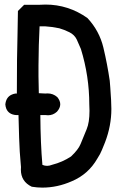

<svg xmlns="http://www.w3.org/2000/svg" viewBox="-20 -832 540 862"><path d="M184.1 -811.5Q287.1 -811.5 372.6 -751Q426.3 -693.4 444.3 -617.7Q461.9 -543.5 472.7 -469.7Q473.6 -462.4 475.1 -439.5Q480 -375.5 480 -342.8Q480 -267.1 451.7 -193.4Q444.8 -176.8 437.7 -158.9Q430.7 -141.1 417 -120.1Q376.5 -49.3 301.8 -18.1Q237.3 10.3 169.9 10.3Q147 10.3 122.6 6.3Q73.7 -17.1 73.7 -70.3Q73.7 -76.2 74.2 -82Q67.4 -154.3 65.9 -212.4Q64.5 -270.5 63 -315.4H52.2Q19.5 -317.9 8.3 -343.8Q4.9 -352.1 3.9 -363.3Q7.3 -395.5 31.7 -406.7Q39.6 -410.6 49.3 -412.1H55.7Q55.7 -583 58.6 -674.8L60.5 -782.7L88.4 -810.5H156.7Q170.9 -811.5 184.1 -811.5ZM154.3 -629.4Q152.8 -567.4 152.8 -537.4Q152.8 -507.3 152.8 -489.3Q153.3 -446.3 154.3 -413.6L183.1 -412.1Q188.5 -412.6 193.8 -412.6Q218.3 -412.6 237.3 -396Q250.5 -379.9 250.5 -363.8Q250.5 -347.2 235.8 -330.6Q218.3 -314.5 195.8 -314.5Q189.9 -314.5 184.1 -315.4H161.1Q162.1 -185.1 170.4 -91.8Q180.7 -87.4 191.4 -87.4Q202.1 -87.4 214.4 -92.3Q260.3 -104 298.8 -129.4Q331.5 -160.2 341.8 -185.5L369.1 -252Q381.8 -282.2 381.8 -334.5Q381.8 -347.7 380.9 -362.3Q380.9 -489.7 343.3 -611.8Q335.4 -630.9 324.7 -654.3Q314.5 -675.8 291.5 -687.3Q268.6 -698.7 246.1 -705.1Q213.9 -711.9 181.6 -713.9H157.7Z"/></svg>

Font: Bakudai
Style: Bold
Weight: 700
Version: Version 1.48